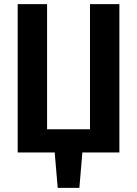

<svg xmlns="http://www.w3.org/2000/svg" viewBox="-20 -729 655 918"><path d="M64.6 0V-709.2H205.1V-110.8H410.3V-709.2H550.8V0H373.8L359.5 169.2H255.9L241.5 0Z"/></svg>

Font: Fira Code SemiBold
Style: Regular
Weight: 600
Designer: Carrois Corporate, Edenspiekermann AG, Nikita Prokopov
Foundry: Carrois Corporate, Edenspiekermann AG, Nikita Prokopov
Version: Version 6.002